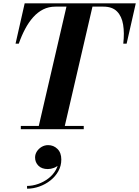

<svg xmlns="http://www.w3.org/2000/svg" viewBox="-20 -770 829 1144"><path d="M206.5 0 380.5 -750H535.5L361.5 0ZM104 0V-19.5H479V0ZM72.7 -510 127 -750H789L734.5 -510H714.5Q721.8 -573.5 713.6 -623.2Q705.5 -673 677.3 -701.7Q649 -730.5 595.5 -730.5H310.5Q270.3 -730.5 237.4 -714Q204.5 -697.5 177.8 -667.5Q151 -637.5 129.8 -597.5Q108.5 -557.5 92 -510ZM141.2 354.3V337.8Q173.7 337.8 207.1 326.1Q240.5 314.5 268.5 293Q296.5 271.5 313.1 241.8Q329.8 212 328.5 175.8H344.3Q344.3 196 331.9 209.8Q319.5 223.5 301.1 230.4Q282.8 237.3 265 237.3Q228.8 237.3 208.9 217.3Q189 197.3 189 168.3Q189 149.3 199.6 132.5Q210.3 115.8 228 105.2Q245.8 94.7 266.8 94.7Q299.3 94.7 322.3 117.3Q345.3 139.8 345.3 180.3Q345.3 218.5 327.5 250.3Q309.8 282 280 305.4Q250.3 328.8 214.1 341.5Q178 354.3 141.2 354.3Z"/></svg>

Font: Bodoni Moda
Style: Italic
Weight: 400
Italic angle: -13°
Designer: Owen Earl
Foundry: indestructible type
Version: Version 2.005